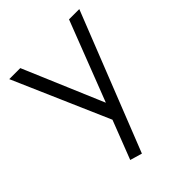

<svg xmlns="http://www.w3.org/2000/svg" viewBox="-207 -641 955 955"><g transform="rotate(-45 271.0 -163.5)"><path d="M229.5 200.2 166 181.6 245.1 -22.5 24.9 -528.3H102.5L281.7 -105.5L445.3 -528.3H517.6Z"/></g></svg>

Font: Comme Light
Style: Regular
Weight: 300
Version: Version 1.000;gftools[0.9.27]